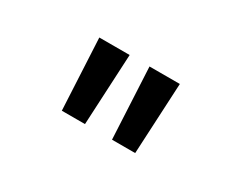

<svg xmlns="http://www.w3.org/2000/svg" viewBox="-48 -923 747 603"><g transform="rotate(30 325.0 -621.0)"><path d="M375 -492 362 -750H472L459 -492ZM193 -492 180 -750H290L277 -492Z"/></g></svg>

Font: Azeret Mono Thin
Style: Regular
Weight: 400
Version: Version 1.002